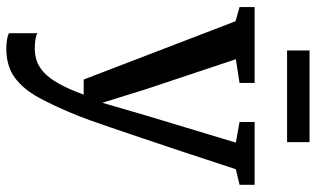

<svg xmlns="http://www.w3.org/2000/svg" viewBox="-221 -553 1026 624"><g transform="rotate(90 292.0 -241.0)"><path d="M137.5 251.5Q122 251.5 108.8 249.2Q95.5 247 88 243V150.5Q94 154.5 108.2 156.8Q122.5 159 138 159Q158.5 159 178 152.5Q197.5 146 216 128.8Q234.5 111.5 252.2 80Q270 48.5 287.5 0H238.5L49 -493.5L3 -506.5V-555.5H249.5V-506.5L172.5 -494.5L270 -202L314 -60.5L355.5 -203L443.5 -494.5L376.5 -506.5V-555.5H580.5V-506.5L530 -494.5Q500.5 -403.5 475.2 -328Q450 -252.5 430 -193Q410 -133.5 395.2 -90.5Q380.5 -47.5 371 -21Q361.5 5.5 357.5 15Q327 91.5 298.2 144.2Q269.5 197 232 224.2Q194.5 251.5 137.5 251.5ZM442 -734V-661H144V-734Z"/></g></svg>

Font: Merriweather Medium
Style: Regular
Weight: 500
Version: Version 2.100